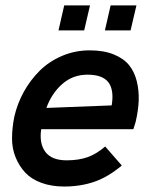

<svg xmlns="http://www.w3.org/2000/svg" viewBox="-20 -679 555 705"><path d="M194.8 -567.4 215.8 -659.2H310.5L289.1 -567.4ZM365.2 -567.4 386.2 -659.2H481L459.5 -567.4ZM215.8 5.9Q168.5 5.9 131.6 -7.8Q94.7 -21.5 72.5 -45.4Q50.3 -69.3 37.1 -101.8Q23.9 -134.3 24.2 -172.1Q24.4 -210 32.7 -251Q43.5 -298.3 67.1 -341.3Q90.8 -384.3 125.2 -418.7Q159.7 -453.1 207.5 -473.6Q255.4 -494.1 309.6 -494.1Q360.8 -494.1 397.5 -479.2Q434.1 -464.4 453.9 -439.9Q473.6 -415.5 482.2 -380.9Q490.7 -346.2 489.3 -309.6Q487.8 -272.9 478 -231L469.7 -204.6H131.3Q123.5 -151.9 146.7 -121.1Q169.9 -90.3 224.6 -90.3Q268.6 -90.3 301.3 -101.8Q334 -113.3 366.2 -141.1L427.2 -71.3Q377.4 -29.3 326.7 -11.7Q275.9 5.9 215.8 5.9ZM150.4 -282.7 390.1 -292Q399.4 -348.1 378.2 -376.5Q356.9 -404.8 301.3 -404.8Q247.6 -404.8 208.5 -370.4Q169.4 -335.9 150.4 -282.7Z"/></svg>

Font: HK Grotesk SemiBold Italic
Style: Regular
Weight: 600
Italic angle: -13°
Designer: Alfredo Marco Pradil and Stefan Peev
Foundry: Hanken Design Co.
Version: Version 1.000;PS 001.000;hotconv 1.0.88;makeotf.lib2.5.64775